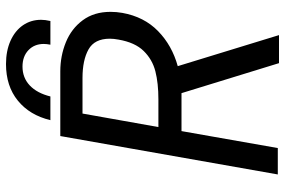

<svg xmlns="http://www.w3.org/2000/svg" viewBox="-175 -771 950 640"><g transform="rotate(-90 300.0 -451.0)"><path d="M166.5 -725H382Q433.5 -725 479 -706.5Q524.5 -688 552.5 -650.2Q580.5 -612.5 580.5 -557.5Q580.5 -537.5 577 -518Q564 -445.5 516.2 -399Q468.5 -352.5 399.5 -333.5L503 4H409.5L309.5 -321H305.5H183L126.5 0H38.5ZM488 -531Q491 -547 491 -560Q491 -611 455.2 -631Q419.5 -651 360 -651H241.5L196.5 -398H289Q342.5 -398 382 -408Q421.5 -418 450 -447Q478.5 -476 488 -531ZM406.5 -906Q450.5 -906 484 -891Q517.5 -876 535.8 -849.5Q554 -823 554 -789Q554 -775.5 550 -758H471Q473.5 -770.5 473.5 -780Q473.5 -811.5 452.8 -831.2Q432 -851 398 -851Q361 -851 335.2 -826.8Q309.5 -802.5 298.5 -758H219.5Q236 -827 284.5 -866.5Q333 -906 406.5 -906Z"/></g></svg>

Font: JuliaMono Italic
Style: Regular
Weight: 400
Italic angle: -9°
Monospace: yes
Designer: cormullion
Foundry: corm
Version: Version 0.049; ttfautohint (v1.8.4)